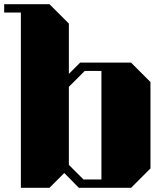

<svg xmlns="http://www.w3.org/2000/svg" viewBox="-20 -900 791 920"><path d="M701 -507V-93L608 0H358L288 -71L217 0H80V-840H0V-880H217L310 -787V-546L364 -600H608ZM380 -40H466V-560H386L310 -484V-110Z"/></svg>

Font: Kumar One
Style: Regular
Weight: 400
Designer: Parimal Parmar
Foundry: Indian Type Foundry
Version: Version 1.001;PS 1.001;hotconv 1.0.88;makeotf.lib2.5.647800